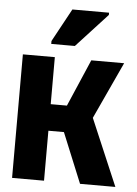

<svg xmlns="http://www.w3.org/2000/svg" viewBox="-54 -808 608 850"><g transform="rotate(5 250.0 -383.0)"><path d="M153 -606H258L396 -756V-766H233L153 -619ZM32 0H174V-222H243L334 0H491L365 -296L482 -549H336L246 -340H174V-549H32Z"/></g></svg>

Font: Noto Sans Mono ExtraCondensed ExtraBold
Style: Regular
Weight: 800
Width: 2
Designer: Monotype Design Team
Foundry: Monotype Imaging Inc.
Version: Version 2.014